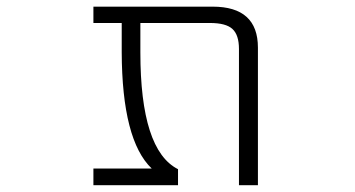

<svg xmlns="http://www.w3.org/2000/svg" viewBox="-20 -542 1040 563"><path d="M736.3 1H680.7V-398.4Q680.7 -439.5 661.6 -457Q642.6 -474.6 595.7 -474.6H391.6V-388.7Q391.6 -101.6 502 -45.9V1H253.9V-47.9H424.8Q337.9 -130.9 336.9 -388.7V-474.6H253.9V-522.5H603.5Q736.3 -522.5 736.3 -402.3Z"/></svg>

Font: Gen Shin Gothic Monospace Light
Style: Regular
Weight: 300
Designer: [Source Han Sans]
Ryoko NISHIZUKA  (kana & ideographs); Paul D. Hunt (Latin, Greek & Cyrillic); Wenlong ZHANG  (bopomofo
Version: Version 1.002.20150607